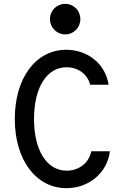

<svg xmlns="http://www.w3.org/2000/svg" viewBox="-20 -969 640 999"><path d="M455 -182C443 -122 392 -81 327 -81C224 -81 157 -186 157 -349C157 -513 223 -619 326 -619C386 -619 436 -583 449 -528H545C529 -635 438 -710 325 -710C166 -710 57 -563 57 -350C57 -137 167 10 326 10C443 10 538 -70 552 -182ZM240 -869C240 -826 275 -790 319 -790C364 -790 398 -826 398 -869C398 -914 364 -949 319 -949C275 -949 240 -914 240 -869Z"/></svg>

Font: CommitMono
Style: 500Regular
Weight: 500
Monospace: yes
Designer: Eigil Nikolajsen
Foundry: Eigil Nikolajsen
Version: Version 1.143